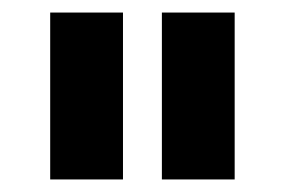

<svg xmlns="http://www.w3.org/2000/svg" viewBox="-20 -720 454 306"><path d="M60 -700H176V-434H60ZM238 -700H354V-434H238Z"/></svg>

Font: Gontserrat SemiBold
Style: Regular
Weight: 600
Designer: Julieta Ulanovsky
Foundry: Julieta Ulanovsky
Version: Version 6.001